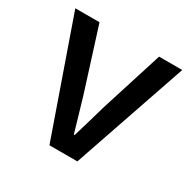

<svg xmlns="http://www.w3.org/2000/svg" viewBox="-129 -678 802 804"><g transform="rotate(30 272.5 -275.5)"><path d="M207 0 14 -551H131L225 -254Q237 -214 249 -172.5Q261 -131 273 -90H277Q289 -131 301.5 -172.5Q314 -214 325 -254L419 -551H531L342 0Z"/></g></svg>

Font: Source Han Sans TC Medium
Style: Regular
Weight: 500
Designer: Ryoko NISHIZUKA Ë•øÂ°öÊ∂ºÂ≠ê (kana, bopomofo & ideographs); Paul D. Hunt (Latin, Greek & Cyrillic); Sandoll Communicatio
Foundry: Adobe
Version: Version 2.004;hotconv 1.0.118;makeotfexe 2.5.65603